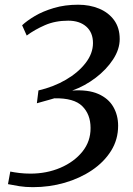

<svg xmlns="http://www.w3.org/2000/svg" viewBox="-20 -768 548 794"><path d="M116 6Q85.5 6 60 2Q34.5 -2 13 -6.5L22.5 -58.5Q40 -55 61.2 -52.5Q82.5 -50 106 -50Q173 -50 229.8 -74.2Q286.5 -98.5 320.8 -141Q355 -183.5 354.5 -239Q354.5 -295 320.2 -329Q286 -363 205 -361.5Q197 -359 182.5 -355Q168 -351 153.8 -347Q139.5 -343 132.5 -341L139 -394Q201.5 -408.5 252.5 -438.2Q303.5 -468 334 -507.5Q364.5 -547 364.5 -590Q364.5 -633.5 336.8 -658Q309 -682.5 262 -682.5Q208.5 -682.5 166 -664Q123.5 -645.5 90.5 -621L71.5 -663.5Q91 -682 124.2 -701.8Q157.5 -721.5 203 -735Q248.5 -748.5 303.5 -748.5Q350.5 -748.5 389.5 -732.5Q428.5 -716.5 451.8 -684.8Q475 -653 475 -606.5Q475 -564 447.5 -522Q420 -480 375.2 -446Q330.5 -412 278.5 -393.5Q344.5 -398 386.5 -379.5Q428.5 -361 448.5 -326.2Q468.5 -291.5 468.5 -248Q468.5 -191 439.5 -144.5Q410.5 -98 360.5 -64.2Q310.5 -30.5 247.5 -12.2Q184.5 6 116 6Z"/></svg>

Font: Merriweather Text Regular
Style: Italic
Weight: 400
Italic angle: -7.8°
Designer: Eben Sorkin
Foundry: Eben Sorkin
Version: Version 2.100; ttfautohint (v1.7.19-72a1) -l 8 -r 50 -G 200 